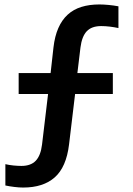

<svg xmlns="http://www.w3.org/2000/svg" viewBox="-20 -719 590 854"><path d="M287.1 -76.2Q274.9 24.4 223.6 69.8Q172.4 115.2 83 115.2Q64.9 115.2 43.5 112.5Q22 109.9 3.9 106V11.2Q20.5 15.1 40 17.1Q59.6 19 75.2 19Q117.2 19 139.2 -4.2Q161.1 -27.3 167 -76.2L193.8 -300.8H63V-394H205.1L217.8 -507.8Q223.6 -558.1 239.5 -594.2Q255.4 -630.4 281 -653.8Q306.6 -677.2 342 -688.2Q377.4 -699.2 421.9 -699.2Q440.4 -699.2 463.4 -697Q486.3 -694.8 506.8 -690.9V-594.2Q488.8 -598.1 468.5 -600.6Q448.2 -603 430.2 -603Q387.7 -603 366 -580.1Q344.2 -557.1 337.9 -507.8L324.2 -394H481.9V-300.8H314Z"/></svg>

Font: Code New Roman
Style: Bold
Weight: 700
Monospace: yes
Designer: Sam Radian
Foundry: Code New Roman
Version: Version 1.508 October 19, 2014